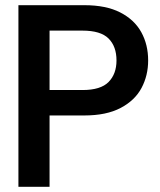

<svg xmlns="http://www.w3.org/2000/svg" viewBox="-20 -720 615 740"><path d="M51 0V-700H305Q389 -700 443.5 -672Q498 -644 524.5 -596Q551 -548 551 -487Q551 -429 525.5 -381Q500 -333 445 -304Q390 -275 305 -275H171V0ZM171 -373H298Q368 -373 398.5 -404Q429 -435 429 -487Q429 -541 398.5 -571.5Q368 -602 298 -602H171Z"/></svg>

Font: DM Sans 9pt 36pt SemiBold
Style: Regular
Weight: 600
Version: Version 4.004;gftools[0.9.30]